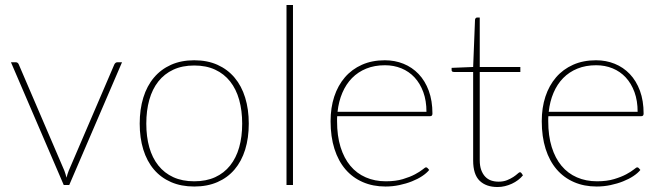

<svg xmlns="http://www.w3.org/2000/svg" viewBox="-20 -743 2656 771"><path d="M258 0H236L24 -493H43.5Q48.5 -493 51.5 -490Q54.5 -487 55.5 -484L238.5 -57.5Q241 -50.5 243.2 -43.5Q245.5 -36.5 247 -29.5Q249 -36.5 251 -43.5Q253 -50.5 256 -57.5L439 -484Q441 -488 444 -490.5Q447 -493 451.5 -493H470Z M760 -501Q812.5 -501 853.2 -482.8Q894 -464.5 922 -431.2Q950 -398 964.5 -351Q979 -304 979 -246.5Q979 -189 964.5 -142.2Q950 -95.5 922 -62.5Q894 -29.5 853.2 -11.8Q812.5 6 760 6Q707.5 6 666.8 -11.8Q626 -29.5 598 -62.5Q570 -95.5 555.5 -142.2Q541 -189 541 -246.5Q541 -304 555.5 -351Q570 -398 598 -431.2Q626 -464.5 666.8 -482.8Q707.5 -501 760 -501ZM760 -15Q808 -15 844 -31.5Q880 -48 904.2 -78.5Q928.5 -109 940.5 -151.5Q952.5 -194 952.5 -246.5Q952.5 -299 940.5 -342Q928.5 -385 904.2 -415.8Q880 -446.5 844 -463.2Q808 -480 760 -480Q712 -480 676 -463.2Q640 -446.5 615.8 -415.8Q591.5 -385 579.5 -342Q567.5 -299 567.5 -246.5Q567.5 -194 579.5 -151.5Q591.5 -109 615.8 -78.5Q640 -48 676 -31.5Q712 -15 760 -15Z M1156.5 -723V0H1130.5V-723Z M1525.5 -501Q1565.5 -501 1600.2 -487Q1635 -473 1661 -445.8Q1687 -418.5 1701.8 -378.5Q1716.5 -338.5 1716.5 -287Q1716.5 -276.5 1707.5 -276.5H1334Q1333.5 -271.5 1333.5 -266.5Q1333.5 -261.5 1333.5 -256.5Q1333.5 -197.5 1347.5 -152.5Q1361.5 -107.5 1387 -77Q1412.5 -46.5 1448.8 -30.8Q1485 -15 1529.5 -15Q1569 -15 1598 -23.8Q1627 -32.5 1646.5 -43Q1666 -53.5 1676.8 -62.2Q1687.5 -71 1690.5 -71Q1694.5 -71 1697 -68L1703.5 -60.5Q1693.5 -48 1675.5 -36Q1657.5 -24 1634.2 -14.8Q1611 -5.5 1583.8 0.2Q1556.5 6 1528 6Q1477.5 6 1436.8 -11.8Q1396 -29.5 1367.2 -63Q1338.5 -96.5 1323 -145.2Q1307.5 -194 1307.5 -256.5Q1307.5 -310.5 1322.2 -355.2Q1337 -400 1365 -432.5Q1393 -465 1433.5 -483Q1474 -501 1525.5 -501ZM1526 -481Q1484 -481 1450.8 -467.5Q1417.5 -454 1393.5 -429.5Q1369.5 -405 1354.8 -370.5Q1340 -336 1335.5 -294H1692.5Q1692.5 -338.5 1679.8 -373.2Q1667 -408 1644.8 -432Q1622.5 -456 1592 -468.5Q1561.5 -481 1526 -481Z M1978 8Q1932 8 1906 -17.2Q1880 -42.5 1880 -98.5V-454H1803Q1793.5 -454 1793.5 -461.5V-470.5L1880 -474L1887.5 -664Q1888 -667 1890 -669.8Q1892 -672.5 1895.5 -672.5H1906.5V-474H2069.5V-454H1906.5V-99.5Q1906.5 -76.5 1912.5 -60.2Q1918.5 -44 1928.5 -33.5Q1938.5 -23 1952.2 -18.2Q1966 -13.5 1982 -13.5Q2001.5 -13.5 2016.2 -19.5Q2031 -25.5 2041.5 -32.5Q2052 -39.5 2058.5 -45.5Q2065 -51.5 2068 -51.5Q2070.5 -51.5 2073.5 -48.5L2080 -39Q2071.5 -28.5 2060.2 -20Q2049 -11.5 2035.5 -5.2Q2022 1 2007.5 4.5Q1993 8 1978 8Z M2373.5 -501Q2413.5 -501 2448.2 -487Q2483 -473 2509 -445.8Q2535 -418.5 2549.8 -378.5Q2564.5 -338.5 2564.5 -287Q2564.5 -276.5 2555.5 -276.5H2182Q2181.5 -271.5 2181.5 -266.5Q2181.5 -261.5 2181.5 -256.5Q2181.5 -197.5 2195.5 -152.5Q2209.5 -107.5 2235 -77Q2260.5 -46.5 2296.8 -30.8Q2333 -15 2377.5 -15Q2417 -15 2446 -23.8Q2475 -32.5 2494.5 -43Q2514 -53.5 2524.8 -62.2Q2535.5 -71 2538.5 -71Q2542.5 -71 2545 -68L2551.5 -60.5Q2541.5 -48 2523.5 -36Q2505.5 -24 2482.2 -14.8Q2459 -5.5 2431.8 0.2Q2404.5 6 2376 6Q2325.5 6 2284.8 -11.8Q2244 -29.5 2215.2 -63Q2186.5 -96.5 2171 -145.2Q2155.5 -194 2155.5 -256.5Q2155.5 -310.5 2170.2 -355.2Q2185 -400 2213 -432.5Q2241 -465 2281.5 -483Q2322 -501 2373.5 -501ZM2374 -481Q2332 -481 2298.8 -467.5Q2265.5 -454 2241.5 -429.5Q2217.5 -405 2202.8 -370.5Q2188 -336 2183.5 -294H2540.5Q2540.5 -338.5 2527.8 -373.2Q2515 -408 2492.8 -432Q2470.5 -456 2440 -468.5Q2409.5 -481 2374 -481Z"/></svg>

Font: Lato Thin
Style: Regular
Weight: 200
Designer: Lukasz Dziedzic
Foundry: tyPoland Lukasz Dziedzic
Version: Version 2.007; 2014-02-27